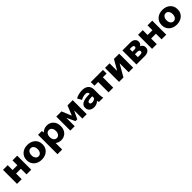

<svg xmlns="http://www.w3.org/2000/svg" viewBox="637 -2683 5035 5035"><g transform="rotate(-45 3154.0 -166.0)"><path d="M60 0H234V-209H412V0H586V-520H412V-339H234V-520H60Z M967 12H978C1145 12 1268 -99 1268 -248V-272C1268 -421 1145 -532 978 -532H967C801 -532 678 -421 678 -272V-248C678 -99 801 12 967 12ZM968 -111C906 -111 858 -171 858 -254V-266C858 -349 906 -409 968 -409H978C1040 -409 1087 -349 1087 -266V-254C1087 -171 1039 -111 978 -111Z M1360 200H1534V-43C1575 -8 1629 12 1689 12H1696C1839 12 1943 -98 1943 -248V-272C1943 -422 1839 -532 1696 -532H1689C1618 -532 1556 -504 1512 -457C1509 -478 1504 -504 1498 -520H1360ZM1643 -111C1581 -111 1534 -171 1534 -254V-266C1534 -349 1581 -409 1643 -409H1653C1716 -409 1763 -349 1763 -266V-254C1763 -171 1715 -111 1653 -111Z M2036 0H2199V-298H2206L2307 -80H2374L2475 -290H2482V0H2645V-520H2452L2344 -256H2337L2229 -520H2036Z M2914 12C2991 12 3049 -20 3083 -59C3086 -36 3091 -17 3097 0H3257C3247 -45 3239 -84 3239 -130V-322C3239 -455 3150 -532 3007 -532H2996C2909 -532 2819 -508 2757 -470L2822 -352C2879 -383 2937 -401 2987 -401H2992C3051 -401 3078 -371 3078 -331V-322H3042C2836 -322 2733 -264 2733 -153V-142C2733 -50 2808 12 2914 12ZM2964 -114C2924 -114 2897 -134 2897 -161V-165C2897 -206 2946 -230 3041 -230H3079V-161C3049 -130 3004 -114 2964 -114Z M3454 0H3628V-385H3767V-520H3315V-385H3454Z M3842 0H4007L4192 -324H4199V0H4368V-520H4174L4017 -246H4011V-520H3842Z M4488 0H4803C4908 0 4980 -55 4980 -137V-158C4980 -207 4949 -248 4895 -271C4935 -297 4955 -331 4955 -370V-389C4955 -465 4886 -520 4789 -520H4488ZM4651 -312V-410H4718C4764 -410 4792 -394 4792 -367V-354C4792 -327 4765 -312 4717 -312ZM4651 -110V-218H4740C4786 -218 4815 -200 4815 -169V-156C4815 -126 4786 -110 4739 -110Z M5068 0H5242V-209H5420V0H5594V-520H5420V-339H5242V-520H5068Z M5975 12H5986C6153 12 6276 -99 6276 -248V-272C6276 -421 6153 -532 5986 -532H5975C5809 -532 5686 -421 5686 -272V-248C5686 -99 5809 12 5975 12ZM5976 -111C5914 -111 5866 -171 5866 -254V-266C5866 -349 5914 -409 5976 -409H5986C6048 -409 6095 -349 6095 -266V-254C6095 -171 6047 -111 5986 -111Z"/></g></svg>

Font: Fixel Display ExtraBold
Style: Regular
Weight: 800
Designer: AlfaBravo + MacPaw
Foundry: Kyrylo Tkachov, Marchela Mozhyna, Serhii Makarenko, Maria Weinstein, Zakhar Kryvoshyya
Version: Version 1.211